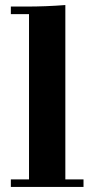

<svg xmlns="http://www.w3.org/2000/svg" viewBox="-20 -741 374 761"><path d="M23 0V-30H95V-685H23V-715H85Q162 -715 239 -721V-30H311V0Z"/></svg>

Font: Justus
Style: Bold
Weight: 700
Version: Version 001.001